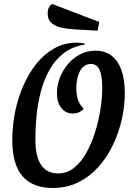

<svg xmlns="http://www.w3.org/2000/svg" viewBox="-20 -912 654 954"><path d="M243.3 22Q141.3 22 91.2 -37.1Q41 -96.2 41 -217.2Q41 -286.3 54.9 -355.4Q68.8 -424.5 96.2 -486.8Q123.5 -549 162.3 -597Q201.2 -645 251.2 -672.5Q301.2 -700 361 -700Q372.8 -700 382.3 -698.9Q391.8 -697.8 400.8 -695.3V-690.3Q339.7 -680.8 296.8 -647.8Q253.8 -614.8 226.2 -565.5Q198.5 -516.2 183.1 -457.8Q167.7 -399.3 161.7 -338.8Q155.7 -278.3 155.7 -223Q155.7 -134.3 184.5 -92.2Q213.3 -50.2 269.3 -50.2Q312.7 -50.2 347.5 -77.8Q382.3 -105.3 408.5 -151.8Q434.7 -198.2 452.3 -254.4Q470 -310.7 479.1 -368.6Q488.2 -426.5 488 -477.3Q487.8 -535.5 474.8 -564.8Q461.7 -594.2 431.7 -594.2Q408.3 -594.2 392.3 -578.8Q376.3 -563.5 367.8 -536.2Q359.3 -509 359.3 -472.2Q359.7 -432 369.8 -409.7Q379.8 -387.3 396.3 -372Q384.2 -359.2 370.8 -353.5Q357.5 -347.8 341.2 -347.8Q307.5 -347.8 285.3 -374.7Q263.2 -401.5 263 -449Q263 -488.2 277.6 -526Q292.2 -563.8 318.1 -594.2Q344 -624.5 378.7 -642.3Q413.3 -660.2 453.2 -660.2Q501.7 -660.2 534 -635.4Q566.3 -610.7 583.2 -564.3Q600 -518 600.2 -451.2Q600.5 -387.3 585.7 -320.8Q570.8 -254.2 541.7 -192.8Q512.5 -131.3 469.5 -83.1Q426.5 -34.8 369.6 -6.4Q312.7 22 243.3 22ZM465 -759.7 350 -766Q320.3 -767.8 289.4 -773.6Q258.5 -779.3 237.7 -796.2Q216.8 -813 216.8 -847Q216.8 -862.8 222.3 -873.8Q227.8 -884.7 239.2 -892.2L473 -803Z"/></svg>

Font: Sansita Swashed Light
Style: Regular
Weight: 300
Designer: Pablo Cosgaya
Foundry: Omnibus-Type
Version: Version 1.003